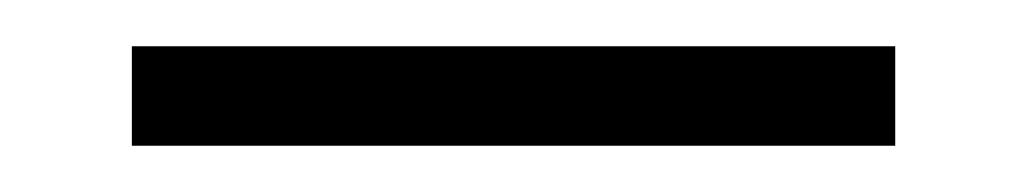

<svg xmlns="http://www.w3.org/2000/svg" viewBox="-20 -630 444 83"><path d="M367 -610H37V-567H367Z"/></svg>

Font: Non Bureau Light
Style: Regular
Weight: 300
Designer: Jona Saucedo
Foundry: Non Foundry
Version: Version 1.000;FEAKit 1.0